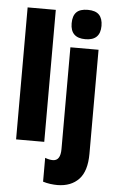

<svg xmlns="http://www.w3.org/2000/svg" viewBox="-65 -819 658 1101"><g transform="rotate(5 264.0 -268.0)"><path d="M211.9 0H49.8V-759.8H211.9ZM309.1 -690.9Q309.1 -733.9 329.6 -754.9Q350.1 -775.9 395 -775.9Q439.9 -775.9 460.4 -754.4Q481 -732.9 481 -690.9Q481 -606.9 395 -606.9Q309.1 -606.9 309.1 -690.9ZM309.1 240.2Q289.1 240.2 267.1 237.3Q245.1 234.4 225.1 228V90.8Q248.5 100.1 270 100.1Q314 100.1 314 32.2V-553.2H476.1V44.9Q476.1 145.5 431.6 192.4Q387.2 239.3 309.1 240.2Z"/></g></svg>

Font: Open Sans Condensed ExtraBold
Style: Regular
Weight: 800
Width: 3
Designer: Monotype Design Team
Foundry: Monotype Imaging Inc.
Version: Version 3.000; ttfautohint (v1.8.4)